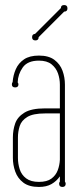

<svg xmlns="http://www.w3.org/2000/svg" viewBox="-20 -730 315 760"><path d="M237 -11Q240 -7 240 -3Q240 10 227 10Q214 10 214 -3Q214 -8 217 -11V-32Q204 -13 184 -1.5Q164 10 134 10Q95 10 72.5 -7Q50 -24 40.5 -50.5Q31 -77 31 -105V-186Q31 -215 40 -241Q49 -267 76.5 -284Q104 -301 158 -301H217V-395Q217 -418 209.5 -439.5Q202 -461 184 -475.5Q166 -490 134 -490Q89 -490 70 -463Q51 -436 50 -404Q53 -400 53 -396Q53 -384 40 -384Q27 -384 27 -396Q27 -402 30 -405Q32 -432 42.5 -456Q53 -480 75 -495Q97 -510 134 -510Q173 -510 195.5 -493Q218 -476 227.5 -450Q237 -424 237 -395ZM51 -105Q51 -82 58 -60Q65 -38 83.5 -24Q102 -10 134 -10Q166 -10 183.5 -23Q201 -36 208.5 -56Q216 -76 217 -98V-281H158Q111 -281 88 -267Q65 -253 58 -231Q51 -209 51 -186ZM133 -583Q133 -570 120 -570Q107 -570 107 -583Q107 -595 119 -596L221 -698Q221 -710 234 -710Q247 -710 247 -697Q247 -684 234 -684Z"/></svg>

Font: Wire One
Style: Regular
Weight: 400
Designer: Alexei Vanyashin, Gayaneh Bagdasaryan
Foundry: Cyreal
Version: Version 1.102; ttfautohint (v1.8.3)